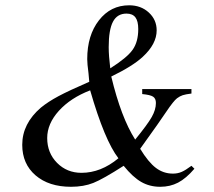

<svg xmlns="http://www.w3.org/2000/svg" viewBox="-20 -695 818 733"><path d="M522.9 -355H710.9V-337.9Q688 -335 677.5 -331.5Q667 -328.1 655.8 -319.8Q642.1 -309.1 615.2 -269Q593.8 -236.3 515.1 -127Q546.4 -75.7 575.2 -54Q604 -32.2 640.1 -32.2Q658.2 -32.2 673.1 -38.6Q688 -44.9 710.9 -62L722.2 -50.8Q690.4 -13.7 659.9 2.2Q629.4 18.1 591.8 18.1Q551.3 18.1 519 -0.5Q486.8 -19 452.1 -62Q373 -11.2 336.2 3.4Q299.3 18.1 251 18.1Q166.5 18.1 115.7 -25.6Q64.9 -69.3 64.9 -142.1Q64.9 -223.1 136.2 -284.2Q163.6 -306.6 203.4 -327.9Q243.2 -349.1 320.8 -382.8Q320.3 -390.1 319.1 -401.4Q317.9 -412.6 317.9 -415Q313 -452.1 313 -469.2Q313 -560.1 357.7 -617.4Q402.3 -674.8 473.1 -674.8Q518.1 -674.8 548.1 -647.2Q578.1 -619.6 578.1 -579.1Q578.1 -526.9 524.9 -478Q487.3 -442.9 404.8 -402.8Q442.4 -246.1 496.1 -162.1Q543.5 -220.2 559.3 -248.3Q575.2 -276.4 575.2 -301.8Q575.2 -318.8 564.5 -325.9Q553.7 -333 522.9 -335.9ZM324.2 -350.1Q249.5 -321.3 204.8 -272Q160.2 -222.7 160.2 -168Q160.2 -111.3 197.8 -73.2Q235.4 -35.2 291 -35.2Q365.2 -35.2 432.1 -90.8Q379.4 -158.7 324.2 -350.1ZM400.9 -434.1Q464.8 -474.6 486.3 -504.9Q507.8 -535.2 507.8 -584Q507.8 -614.7 496.8 -628.9Q485.8 -643.1 462.9 -643.1Q427.7 -643.1 411.4 -612.3Q395 -581.5 395 -515.1Q395 -482.4 400.9 -434.1Z"/></svg>

Font: Accordance
Style: Italic
Weight: 400
Italic angle: -11°
Version: Version 1.2 (build January 31, 2020) Miklal Software Solutio